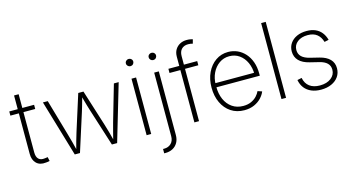

<svg xmlns="http://www.w3.org/2000/svg" viewBox="-96 -1164 3286 1776"><g transform="rotate(-15 1547.0 -275.5)"><path d="M243.7 -541V-501H5.9V-541ZM86.9 -672.4H130.9V-114.7Q130.9 -71.8 151.6 -51.5Q172.4 -31.2 211.4 -37.1Q217.3 -37.6 225.1 -38.8Q232.9 -40 239.7 -41L248 -2Q239.7 0 230.5 1.5Q221.2 2.9 212.4 3.4Q153.3 10.7 120.1 -21.7Q86.9 -54.2 86.9 -112.3Z M488.3 0 328.1 -541H374.5L474.1 -195.3Q485.4 -156.7 496.3 -115.5Q507.3 -74.2 518.6 -27.3H509.8Q521.5 -73.2 533.2 -114.7Q544.9 -156.2 557.1 -195.3L666.5 -541H716.3L825.2 -195.3Q837.4 -156.7 848.9 -115.2Q860.4 -73.7 872.1 -27.3H863.8Q875 -73.2 886 -114.5Q897 -155.8 907.7 -195.3L1007.8 -541H1053.7L894 0H843.8L728.5 -362.8Q720.7 -387.7 713.4 -412.6Q706.1 -437.5 699.2 -462.9Q692.4 -488.3 685.1 -514.6H697.3Q690.4 -488.8 683.1 -463.1Q675.8 -437.5 668.7 -412.6Q661.6 -387.7 653.8 -362.8L538.1 0Z M1176.3 0V-541H1220.2V0ZM1197.8 -655.3Q1183.6 -655.3 1173.1 -665.5Q1162.6 -675.8 1162.6 -689.9Q1162.6 -704.6 1173.1 -714.6Q1183.6 -724.6 1197.8 -724.6Q1212.9 -724.6 1223.1 -714.6Q1233.4 -704.6 1233.4 -689.9Q1233.4 -675.8 1223.1 -665.5Q1212.9 -655.3 1197.8 -655.3Z M1393.6 -541H1438V67.4Q1438 109.9 1420.7 140.6Q1403.3 171.4 1372.8 187.7Q1342.3 204.1 1302.7 204.1H1290V162.6H1301.8Q1341.3 162.6 1367.4 137.5Q1393.6 112.3 1393.6 66.9ZM1416 -655.3Q1401.9 -655.3 1391.4 -665.5Q1380.9 -675.8 1380.9 -689.9Q1380.9 -704.6 1391.4 -714.6Q1401.9 -724.6 1416 -724.6Q1431.2 -724.6 1441.4 -714.6Q1451.7 -704.6 1451.7 -689.9Q1451.7 -675.8 1441.4 -665.5Q1431.2 -655.3 1416 -655.3Z M1805.7 -541V-501H1529.8V-541ZM1633.8 0V-628.4Q1633.8 -668.5 1650.9 -696.5Q1668 -724.6 1696.5 -739.7Q1725.1 -754.9 1760.7 -754.9Q1780.3 -754.9 1794.9 -752.4Q1809.6 -750 1818.8 -746.6L1808.1 -707Q1800.3 -710 1789.1 -711.7Q1777.8 -713.4 1764.2 -713.4Q1724.1 -713.4 1701.2 -689.7Q1678.2 -666 1678.2 -622.1V0Z M2111.8 11.2Q2038.6 11.2 1984.1 -24.9Q1929.7 -61 1899.9 -124.3Q1870.1 -187.5 1870.1 -268.6Q1870.1 -349.1 1900.1 -412.4Q1930.2 -475.6 1982.7 -512.2Q2035.2 -548.8 2102.5 -548.8Q2149.9 -548.8 2190.9 -530.3Q2231.9 -511.7 2263.4 -476.8Q2294.9 -441.9 2312.5 -392.3Q2330.1 -342.8 2330.1 -280.3V-260.7H1897V-300.3H2306.2L2286.1 -285.2Q2286.1 -348.1 2262.9 -398.7Q2239.7 -449.2 2198.5 -478.5Q2157.2 -507.8 2102.5 -507.8Q2048.3 -507.8 2005.9 -477.8Q1963.4 -447.8 1939 -397Q1914.6 -346.2 1914.6 -282.7V-265.6Q1914.6 -197.8 1938.2 -144.5Q1961.9 -91.3 2006.3 -60.5Q2050.8 -29.8 2111.8 -29.8Q2155.8 -29.8 2188 -44.7Q2220.2 -59.6 2241.5 -82.5Q2262.7 -105.5 2272.5 -128.4L2313.5 -114.7Q2301.8 -84 2274.7 -54.9Q2247.6 -25.9 2206.5 -7.3Q2165.5 11.2 2111.8 11.2Z M2511.7 -727.5V0H2467.8V-727.5Z M2845.7 11.2Q2793.9 11.2 2754.2 -5.6Q2714.4 -22.5 2689.2 -54.4Q2664.1 -86.4 2655.8 -131.8L2698.2 -140.6Q2709 -85.9 2746.6 -57.6Q2784.2 -29.3 2845.2 -29.3Q2911.6 -29.3 2952.1 -60.8Q2992.7 -92.3 2992.7 -141.1Q2992.7 -179.2 2968 -203.4Q2943.4 -227.5 2895 -239.3L2808.1 -260.7Q2741.2 -276.9 2707.3 -312Q2673.3 -347.2 2673.3 -400.4Q2673.3 -444.3 2696.3 -477.8Q2719.2 -511.2 2760 -529.8Q2800.8 -548.3 2853.5 -548.3Q2900.9 -548.3 2936.5 -533Q2972.2 -517.6 2995.8 -488Q3019.5 -458.5 3030.8 -416.5L2989.3 -407.7Q2976.1 -455.1 2942.9 -481.9Q2909.7 -508.8 2853.5 -508.8Q2793 -508.8 2755.4 -479.2Q2717.8 -449.7 2717.8 -401.9Q2717.8 -363.3 2743.4 -338.4Q2769 -313.5 2821.3 -300.8L2906.7 -279.8Q2971.2 -263.7 3004.4 -229.5Q3037.6 -195.3 3037.6 -143.1Q3037.6 -97.2 3013.4 -62.5Q2989.3 -27.8 2945.8 -8.3Q2902.3 11.2 2845.7 11.2Z"/></g></svg>

Font: Inter 17pt ExtraLight
Style: Regular
Weight: 250
Version: Version 4.001;git-66647c0bb